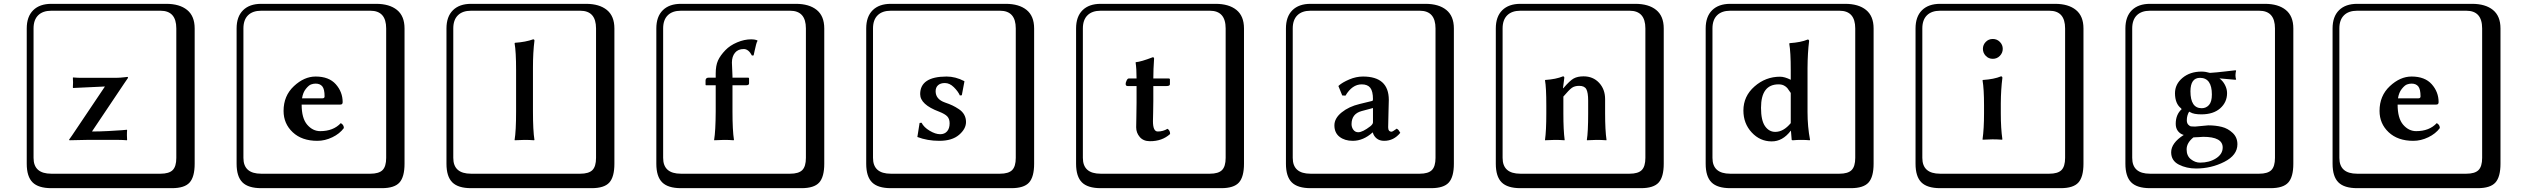

<svg xmlns="http://www.w3.org/2000/svg" viewBox="-20 -774 13221 1006"><path d="M529.8 -320.8Q529.8 -320.8 362.8 -313L361.8 -315.9Q362.8 -321.8 362.8 -341.8Q362.8 -356 361.8 -366.2L362.8 -368.2Q386.7 -366.2 404.8 -366.2H586.9Q596.7 -366.2 610.8 -367.2Q625 -368.2 635.5 -369.6Q646 -371.1 647 -371.1Q650.9 -371.1 650.9 -366.2Q649.9 -365.2 628.9 -334L461.9 -85Q502 -85 547.4 -87.4Q592.8 -89.8 619.1 -91.8L645 -94.2L646 -90.8Q645 -85 645 -64.9Q645 -50.8 646 -41L645 -39.1Q621.1 -41 603 -41H433.1L344.2 -39.1L341.8 -42Q344.7 -44.9 357.9 -64.9ZM249 -717.8Q204.1 -717.8 179.9 -693.8Q155.8 -669.9 155.8 -625V53.2Q155.8 136.2 249 136.2H820.8Q865.7 136.2 884.8 117.2Q903.8 98.1 903.8 53.2V-625Q903.8 -717.8 820.8 -717.8ZM1000 84Q1000 152.8 973.4 182.4Q946.8 211.9 880.9 211.9H249Q181.2 211.9 150.6 181.4Q120.1 150.9 120.1 84V-625Q120.1 -687 154.1 -720.5Q188 -753.9 249 -753.9H851.1Q920.9 -753.9 960.4 -721.9Q1000 -689.9 1000 -625Z M1562.5 -258.8H1669.4Q1680.7 -258.8 1680.7 -269Q1680.7 -307.1 1668.7 -321.5Q1656.7 -335.9 1633.8 -335.9Q1621.6 -335.9 1609.6 -331.5Q1597.7 -327.1 1582.5 -308.3Q1567.4 -289.6 1562.5 -258.8ZM1765.6 -128.9Q1781.7 -120.1 1781.7 -103Q1759.8 -73.2 1721.2 -54.7Q1682.6 -36.1 1642.6 -36.1Q1561.5 -36.1 1513.7 -81.1Q1465.8 -126 1465.8 -192.9Q1465.8 -272 1519.8 -322.5Q1573.7 -373 1633.8 -373Q1703.6 -373 1739.5 -332.5Q1775.4 -292 1775.4 -238.8Q1775.4 -225.6 1762.7 -226.1H1560.5Q1560.5 -154.3 1589.6 -120.6Q1618.7 -86.9 1657.7 -86.9Q1726.6 -86.9 1765.6 -128.9ZM1348.6 -717.8Q1303.7 -717.8 1279.5 -693.8Q1255.4 -669.9 1255.4 -625V53.2Q1255.4 136.2 1348.6 136.2H1920.4Q1965.3 136.2 1984.4 117.2Q2003.4 98.1 2003.4 53.2V-625Q2003.4 -717.8 1920.4 -717.8ZM2099.6 84Q2099.6 152.8 2073 182.4Q2046.4 211.9 1980.5 211.9H1348.6Q1280.8 211.9 1250.2 181.4Q1219.7 150.9 1219.7 84V-625Q1219.7 -687 1253.7 -720.5Q1287.6 -753.9 1348.6 -753.9H1950.7Q2020.5 -753.9 2060.1 -721.9Q2099.6 -689.9 2099.6 -625Z M2684.1 -190.9V-405.8Q2684.1 -503.9 2676.3 -546.9L2678.2 -549.8Q2734.4 -553.7 2773.4 -567.9Q2780.3 -567.9 2780.3 -561Q2772.5 -500 2772.5 -419.9V-190.9Q2772.5 -89.8 2780.3 -41L2778.3 -39.1Q2754.4 -41 2728 -41Q2728 -41 2677.2 -39.1L2676.3 -41Q2684.1 -86.9 2684.1 -190.9ZM2448.2 -717.8Q2403.3 -717.8 2379.2 -693.8Q2355 -669.9 2355 -625V53.2Q2355 136.2 2448.2 136.2H3020Q3064.9 136.2 3084 117.2Q3103 98.1 3103 53.2V-625Q3103 -717.8 3020 -717.8ZM3199.2 84Q3199.2 152.8 3172.6 182.4Q3146 211.9 3080.1 211.9H2448.2Q2380.4 211.9 2349.9 181.4Q2319.3 150.9 2319.3 84V-625Q2319.3 -687 2353.3 -720.5Q2387.2 -753.9 2448.2 -753.9H3050.3Q3120.1 -753.9 3159.7 -721.9Q3199.2 -689.9 3199.2 -625Z M3780.8 -511.2Q3804.7 -536.1 3842.3 -552Q3879.9 -567.9 3915 -567.9Q3937 -567.9 3948.7 -562V-559.1Q3944.8 -553.2 3941.4 -539.6Q3938 -525.9 3933.8 -507.3Q3929.7 -488.8 3928.7 -483.9L3919.9 -482.9Q3901.9 -517.1 3877 -517.1Q3847.2 -517.1 3831.1 -497.6Q3814.9 -478 3814.9 -445.8Q3814.9 -438 3816.4 -410.9Q3817.9 -383.8 3817.9 -374V-367.2H3898.9Q3904.8 -367.2 3904.8 -361.8V-336.9Q3904.8 -327.1 3887.7 -327.1H3817.9V-190.9Q3817.9 -89.8 3825.7 -41L3823.7 -39.1Q3799.8 -41 3773.9 -41L3722.7 -39.1L3721.7 -41Q3729.5 -86.9 3730 -190.9V-327.1H3679.7Q3676.8 -327.1 3676.8 -331.1V-352.1Q3676.8 -367.2 3693.8 -367.2H3730V-389.2Q3730 -430.2 3741.9 -456.8Q3753.9 -483.4 3780.8 -511.2ZM3547.9 -717.8Q3502.9 -717.8 3478.8 -693.8Q3454.6 -669.9 3454.6 -625V53.2Q3454.6 136.2 3547.9 136.2H4119.6Q4164.6 136.2 4183.6 117.2Q4202.6 98.1 4202.6 53.2V-625Q4202.6 -717.8 4119.6 -717.8ZM4298.8 84Q4298.8 152.8 4272.2 182.4Q4245.6 211.9 4179.7 211.9H3547.9Q3480 211.9 3449.5 181.4Q3418.9 150.9 3418.9 84V-625Q3418.9 -687 3452.9 -720.5Q3486.8 -753.9 3547.9 -753.9H4149.9Q4219.7 -753.9 4259.3 -721.9Q4298.8 -689.9 4298.8 -625Z M4798.3 -129.9 4808.6 -130.9Q4820.8 -106.9 4851.1 -88.9Q4881.3 -70.8 4906.2 -70.8Q4929.2 -70.8 4942.4 -85.9Q4955.6 -101.1 4955.6 -127.9Q4955.6 -150.9 4943.6 -163.8Q4931.6 -176.8 4900.4 -189Q4801.3 -226.1 4801.3 -280.8Q4801.3 -372.6 4939.5 -373Q4986.3 -373 5032.2 -349.1L5033.2 -347.2L5019.5 -274.9L5009.3 -273.9Q4999.5 -295.9 4977.5 -317.4Q4955.6 -338.9 4930.7 -338.9Q4907.7 -338.9 4895 -327.4Q4882.3 -315.9 4882.3 -295.9Q4882.3 -253.9 4931.6 -236.8Q4954.6 -229 4970.5 -221.4Q4986.3 -213.9 5004.4 -201.9Q5022.5 -189.9 5032 -172.9Q5041.5 -155.8 5041.5 -134.8Q5041.5 -98.6 5004.9 -67.4Q4968.3 -36.1 4901.4 -36.1Q4839.4 -36.1 4786.6 -56.2ZM4647.5 -717.8Q4602.5 -717.8 4578.4 -693.8Q4554.2 -669.9 4554.2 -625V53.2Q4554.2 136.2 4647.5 136.2H5219.2Q5264.2 136.2 5283.2 117.2Q5302.2 98.1 5302.2 53.2V-625Q5302.2 -717.8 5219.2 -717.8ZM5398.4 84Q5398.4 152.8 5371.8 182.4Q5345.2 211.9 5279.3 211.9H4647.5Q4579.6 211.9 4549.1 181.4Q4518.6 150.9 4518.6 84V-625Q4518.6 -687 4552.5 -720.5Q4586.4 -753.9 4647.5 -753.9H5249.5Q5319.3 -753.9 5358.9 -721.9Q5398.4 -689.9 5398.4 -625Z M5888.2 -323.2Q5878.4 -323.2 5877.9 -334Q5877.9 -341.8 5883.1 -352.3Q5888.2 -362.8 5894 -362.8H5935.1Q5935.1 -413.6 5930.2 -445.8L5931.2 -448.2Q5958 -450.2 6020 -474.1Q6026.9 -474.1 6026.9 -466.8Q6022.9 -409.7 6022.9 -362.8H6104Q6109.9 -362.8 6109.9 -357.9V-333Q6109.9 -323.2 6092.3 -323.2H6022.9V-245.1Q6022.9 -220.2 6022 -184.1Q6021 -147.9 6021 -139.2Q6021 -85 6045.9 -85Q6073.7 -85 6097.2 -99.1Q6111.3 -90.3 6110.8 -71.8Q6068.8 -33.7 6004.9 -34.2Q5970.7 -34.2 5951.9 -56.2Q5933.1 -78.1 5933.1 -106.9Q5933.1 -115.7 5934.1 -163.8Q5935.1 -211.9 5935.1 -236.8V-323.2ZM5747.1 -717.8Q5702.1 -717.8 5678 -693.8Q5653.8 -669.9 5653.8 -625V53.2Q5653.8 136.2 5747.1 136.2H6318.8Q6363.8 136.2 6382.8 117.2Q6401.9 98.1 6401.9 53.2V-625Q6401.9 -717.8 6318.8 -717.8ZM6498 84Q6498 152.8 6471.4 182.4Q6444.8 211.9 6378.9 211.9H5747.1Q5679.2 211.9 5648.7 181.4Q5618.2 150.9 5618.2 84V-625Q5618.2 -687 5652.1 -720.5Q5686 -753.9 5747.1 -753.9H6349.1Q6418.9 -753.9 6458.5 -721.9Q6498 -689.9 6498 -625Z M7173.8 -208 7113.8 -191.9Q7062 -177.7 7061.5 -124Q7061.5 -106.9 7071 -94Q7080.6 -81.1 7096.7 -81.1Q7119.6 -81.1 7160.6 -112.8Q7173.8 -124 7173.8 -132.8ZM7253.4 -106.9Q7253.4 -84 7271.5 -84Q7276.4 -84 7298.8 -100.1L7300.8 -98.1Q7308.6 -94.2 7316.9 -78.1Q7282.7 -36.1 7232.4 -36.1Q7208.5 -36.1 7193.1 -48.6Q7177.7 -61 7172.9 -80.1H7171.9Q7123 -36.1 7067.9 -36.1Q7025.9 -36.1 6998.8 -57.1Q6971.7 -78.1 6971.7 -117.2Q6971.7 -154.3 7009.8 -185.1Q7047.9 -215.8 7103.5 -229L7169.4 -245.1Q7173.3 -245.1 7173.8 -253.9Q7173.8 -295.9 7159.7 -314Q7145.5 -332 7114.7 -332Q7064.9 -332 7029.8 -272.9L7012.7 -273.9L6992.7 -323.2L6995.6 -326.2Q7013.7 -342.3 7049.6 -357.7Q7085.4 -373 7121.6 -373Q7256.3 -373 7256.8 -251Q7256.8 -249 7255.1 -184.6Q7253.4 -120.1 7253.4 -106.9ZM6846.7 -717.8Q6801.8 -717.8 6777.6 -693.8Q6753.4 -669.9 6753.4 -625V53.2Q6753.4 136.2 6846.7 136.2H7418.5Q7463.4 136.2 7482.4 117.2Q7501.5 98.1 7501.5 53.2V-625Q7501.5 -717.8 7418.5 -717.8ZM7597.7 84Q7597.7 152.8 7571 182.4Q7544.4 211.9 7478.5 211.9H6846.7Q6778.8 211.9 6748.3 181.4Q6717.8 150.9 6717.8 84V-625Q6717.8 -687 6751.7 -720.5Q6785.6 -753.9 6846.7 -753.9H7448.7Q7518.6 -753.9 7558.1 -721.9Q7597.7 -689.9 7597.7 -625Z M8390.1 -180.2Q8390.1 -91.3 8397.5 -41L8396.5 -39.1Q8371.6 -41 8345.2 -41Q8345.2 -41 8295.4 -39.1L8294.4 -41Q8301.3 -82 8301.3 -180.2V-246.1Q8301.3 -289.1 8291.7 -306.6Q8282.2 -324.2 8254.4 -324.2Q8230.5 -324.2 8215.8 -313.7Q8201.2 -303.2 8171.4 -268.1V-180.2Q8171.4 -91.3 8178.2 -41L8177.2 -39.1Q8152.3 -41 8127.4 -41L8075.2 -39.1V-41Q8082 -88.9 8082 -180.2V-221.2Q8082 -316.4 8075.2 -353L8076.2 -355Q8133.3 -358.9 8169.4 -374Q8176.3 -374 8176.3 -366.2L8169.4 -312H8171.4Q8205.6 -352.1 8225.8 -363Q8246.1 -374 8277.3 -374Q8327.1 -374 8358.6 -340.1Q8390.1 -306.2 8390.1 -254.9ZM7946.3 -717.8Q7901.4 -717.8 7877.2 -693.8Q7853 -669.9 7853 -625V53.2Q7853 136.2 7946.3 136.2H8518.1Q8563 136.2 8582 117.2Q8601.1 98.1 8601.1 53.2V-625Q8601.1 -717.8 8518.1 -717.8ZM8697.3 84Q8697.3 152.8 8670.7 182.4Q8644 211.9 8578.1 211.9H7946.3Q7878.4 211.9 7847.9 181.4Q7817.4 150.9 7817.4 84V-625Q7817.4 -687 7851.3 -720.5Q7885.3 -753.9 7946.3 -753.9H8548.3Q8618.2 -753.9 8657.7 -721.9Q8697.3 -689.9 8697.3 -625Z M9362.8 -128.9V-287.1Q9351.6 -304.2 9345.2 -312Q9338.9 -319.8 9327.4 -325.9Q9315.9 -332 9298.8 -332Q9207 -332 9207 -209Q9207 -143.1 9228 -113Q9249 -83 9281.7 -83Q9324.7 -83 9362.8 -128.9ZM9362.8 -88.9Q9319.8 -32.7 9262.7 -33.2Q9201.7 -33.2 9158.2 -80.1Q9114.7 -127 9114.7 -194.8Q9114.7 -270 9172.9 -321Q9231 -372.1 9306.6 -372.1Q9330.6 -372.1 9362.8 -356V-404.8Q9362.8 -502 9355 -544.9L9356.9 -547.9Q9416 -551.8 9451.7 -566.9Q9458.5 -566.9 9459 -559.1Q9451.2 -498 9450.7 -418V-187Q9450.7 -109.9 9463.9 -41L9461.9 -39.1Q9443.8 -41 9415 -41Q9395 -41 9375 -39.1Q9368.2 -39.1 9367.7 -41L9363.8 -88.9ZM9045.9 -717.8Q9001 -717.8 8976.8 -693.8Q8952.6 -669.9 8952.6 -625V53.2Q8952.6 136.2 9045.9 136.2H9617.7Q9662.6 136.2 9681.6 117.2Q9700.7 98.1 9700.7 53.2V-625Q9700.7 -717.8 9617.7 -717.8ZM9796.9 84Q9796.9 152.8 9770.3 182.4Q9743.7 211.9 9677.7 211.9H9045.9Q8978 211.9 8947.5 181.4Q8917 150.9 8917 84V-625Q8917 -687 8950.9 -720.5Q8984.9 -753.9 9045.9 -753.9H9647.9Q9717.8 -753.9 9757.3 -721.9Q9796.9 -689.9 9796.9 -625Z M10145.5 -717.8Q10100.6 -717.8 10076.4 -693.8Q10052.2 -669.9 10052.2 -625V53.2Q10052.2 136.2 10145.5 136.2H10717.3Q10762.2 136.2 10781.2 117.2Q10800.3 98.1 10800.3 53.2V-625Q10800.3 -717.8 10717.3 -717.8ZM10896.5 84Q10896.5 152.8 10869.9 182.4Q10843.3 211.9 10777.3 211.9H10145.5Q10077.6 211.9 10047.1 181.4Q10016.6 150.9 10016.6 84V-625Q10016.6 -687 10050.5 -720.5Q10084.5 -753.9 10145.5 -753.9H10747.6Q10817.4 -753.9 10856.9 -721.9Q10896.5 -689.9 10896.5 -625ZM10384.5 -481.4Q10369.6 -497.1 10369.6 -518.1Q10369.6 -539.1 10384.5 -554.4Q10399.4 -569.8 10421.4 -569.8Q10443.4 -569.8 10458.5 -554.4Q10473.6 -539.1 10473.6 -518.1Q10473.6 -497.1 10458.5 -481.4Q10443.4 -465.8 10421.4 -465.8Q10399.4 -465.8 10384.5 -481.4ZM10375.5 -221.2Q10375.5 -309.1 10367.7 -353L10369.6 -355Q10428.7 -358.9 10464.4 -374Q10471.2 -374 10471.7 -366.2Q10463.9 -305.2 10463.4 -232.9V-180.2Q10463.4 -101.1 10471.7 -43.9L10469.7 -42Q10444.8 -43.9 10419.4 -43.9L10368.7 -42L10367.7 -43.9Q10375.5 -99.1 10375.5 -180.2Z M11648.9 -286.1Q11648.9 -238.3 11613 -206.5Q11577.1 -174.8 11514.2 -174.8Q11474.1 -174.8 11456.1 -186L11450.2 -189Q11438 -168.9 11438 -144Q11438 -128.9 11445.6 -120.8Q11453.1 -112.8 11460.2 -111.8Q11467.3 -110.8 11481 -110.8L11502.9 -112.8Q11537.1 -116.7 11550.3 -117.2Q11589.4 -117.2 11621.3 -109.1Q11653.3 -101.1 11678.2 -77.6Q11703.1 -54.2 11703.1 -18.1Q11703.1 39.1 11634.5 74Q11565.9 108.9 11486.3 108.9Q11436.5 108.9 11396.2 88.4Q11356 67.9 11356 23.9Q11356 -24.9 11421.9 -66.9Q11403.8 -71.8 11391.8 -86.9Q11379.9 -102.1 11379.9 -125Q11379.9 -173.8 11411.1 -202.1L11407.2 -207Q11376.5 -231 11376 -285.2Q11376 -333 11415.5 -366Q11455.1 -398.9 11515.1 -398.9Q11536.1 -398.9 11559.1 -392.1Q11591.3 -394 11636.7 -399.4Q11682.1 -404.8 11692.9 -405.8L11696.3 -403.8Q11693.4 -394 11692.9 -379.9Q11692.9 -367.7 11696.3 -357.9L11692.9 -356Q11691.4 -356 11608.9 -363.3Q11627 -350.1 11637.9 -328.9Q11648.9 -307.6 11648.9 -286.1ZM11569.3 -278.8Q11569.3 -365.7 11507.3 -366.2Q11457.5 -366.2 11457 -295.9Q11457 -207 11516.1 -207Q11539.1 -207 11554.2 -223.9Q11569.3 -240.7 11569.3 -278.8ZM11245.1 -717.8Q11200.2 -717.8 11176 -693.8Q11151.9 -669.9 11151.9 -625V53.2Q11151.9 136.2 11245.1 136.2H11816.9Q11861.8 136.2 11880.9 117.2Q11899.9 98.1 11899.9 53.2V-625Q11899.9 -717.8 11816.9 -717.8ZM11996.1 84Q11996.1 152.8 11969.5 182.4Q11942.9 211.9 11877 211.9H11245.1Q11177.2 211.9 11146.7 181.4Q11116.2 150.9 11116.2 84V-625Q11116.2 -687 11150.1 -720.5Q11184.1 -753.9 11245.1 -753.9H11847.2Q11917 -753.9 11956.5 -721.9Q11996.1 -689.9 11996.1 -625ZM11472.7 -54.2Q11437 -25.9 11437 8.8Q11437 43 11459.5 60.5Q11481.9 78.1 11507.3 78.1Q11556.2 78.1 11591.1 55.7Q11626 33.2 11626 -1Q11626 -57.1 11523.9 -57.1Q11520.5 -57.1 11502.7 -55.7Q11484.9 -54.2 11472.7 -54.2ZM11473.6 -54.7H11474.1Q11474.1 -54.7 11473.6 -54.7Z M12544.4 -258.8H12651.4Q12662.6 -258.8 12662.6 -269Q12662.6 -307.1 12650.6 -321.5Q12638.7 -335.9 12615.7 -335.9Q12603.5 -335.9 12591.6 -331.5Q12579.6 -327.1 12564.5 -308.3Q12549.3 -289.6 12544.4 -258.8ZM12747.6 -128.9Q12763.7 -120.1 12763.7 -103Q12741.7 -73.2 12703.1 -54.7Q12664.6 -36.1 12624.5 -36.1Q12543.5 -36.1 12495.6 -81.1Q12447.8 -126 12447.8 -192.9Q12447.8 -272 12501.7 -322.5Q12555.7 -373 12615.7 -373Q12685.5 -373 12721.4 -332.5Q12757.3 -292 12757.3 -238.8Q12757.3 -225.6 12744.6 -226.1H12542.5Q12542.5 -154.3 12571.5 -120.6Q12600.6 -86.9 12639.6 -86.9Q12708.5 -86.9 12747.6 -128.9ZM12330.6 -717.8Q12285.6 -717.8 12261.5 -693.8Q12237.3 -669.9 12237.3 -625V53.2Q12237.3 136.2 12330.6 136.2H12902.3Q12947.3 136.2 12966.3 117.2Q12985.4 98.1 12985.4 53.2V-625Q12985.4 -717.8 12902.3 -717.8ZM13081.5 84Q13081.5 152.8 13054.9 182.4Q13028.3 211.9 12962.4 211.9H12330.6Q12262.7 211.9 12232.2 181.4Q12201.7 150.9 12201.7 84V-625Q12201.7 -687 12235.6 -720.5Q12269.5 -753.9 12330.6 -753.9H12932.6Q13002.4 -753.9 13042 -721.9Q13081.5 -689.9 13081.5 -625Z"/></svg>

Font: Linux Biolinum Keyboard O
Style: Regular
Weight: 700
Designer: Philipp H. Poll
Foundry: Philipp H. Poll
Version: Version 0.6.1